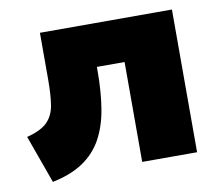

<svg xmlns="http://www.w3.org/2000/svg" viewBox="-65 -597 794 689"><g transform="rotate(-10 332.5 -252.5)"><path d="M74.5 15 11.5 -160Q63 -173 86.2 -196.2Q109.5 -219.5 115.5 -256.8Q121.5 -294 121.5 -349V-520H602.5V0H402.5V-364H301.5V-349Q301.5 -272.5 291.2 -211.2Q281 -150 255.8 -104.2Q230.5 -58.5 186.5 -28.8Q142.5 1 74.5 15Z"/></g></svg>

Font: Geologica Roman Black
Style: Regular
Weight: 900
Designer: Sindre Bremnes, Frode Helland
Foundry: Monokrom Skriftforlag AS
Version: Version 1.010;gftools[0.9.28]